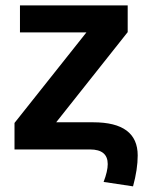

<svg xmlns="http://www.w3.org/2000/svg" viewBox="-20 -548 540 704"><path d="M33.2 0V-97.2L296.9 -429.2H53.2V-528.3H448.2V-430.2L186 -99.6H321.8Q484.9 -99.6 484.9 22Q484.9 72.8 467.8 135.3L359.9 119.1Q375 79.6 375 53.7Q375 0 310.1 0Z"/></svg>

Font: Arimo
Style: Bold
Weight: 700
Designer: Steve Matteson
Foundry: Monotype Imaging Inc.
Version: Version 1.33